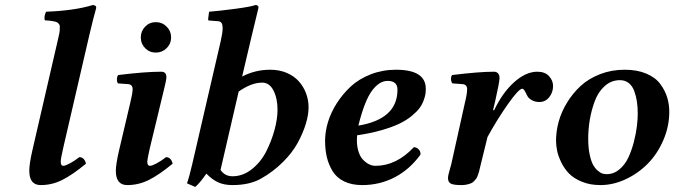

<svg xmlns="http://www.w3.org/2000/svg" viewBox="-20 -718 2652 755"><path d="M208 -563Q211.4 -577.1 213.1 -585.9Q214.8 -594.7 215.1 -603Q215.3 -611.3 215.1 -615.7Q214.8 -620.1 211.2 -624.3Q207.5 -628.4 204.1 -630.4Q200.7 -632.3 192.4 -634Q184.1 -635.7 177 -636.5Q169.9 -637.2 156.2 -638.2Q151.9 -651.9 161.1 -671.9Q274.4 -676.3 344.7 -698.2Q351.6 -698.2 355.5 -694.8Q359.4 -691.4 357.9 -685.1Q347.2 -647.9 332 -583L228 -133.8Q218.8 -92.8 218.8 -82.5Q218.8 -65.9 229 -65.9Q236.8 -65.9 255.4 -75.9Q273.9 -85.9 292 -100.1Q302.2 -100.1 309.1 -92.8Q315.9 -85.4 317.9 -74.2Q264.6 -30.3 224.6 -10.3Q184.6 9.8 140.1 9.8Q95.2 9.8 95.2 -46.4Q95.2 -73.7 106.9 -125Z M550.8 -528.6Q533.7 -545.9 533.7 -570.8Q533.7 -595.7 550.8 -613.3Q567.9 -630.9 592.8 -630.9Q617.7 -630.9 635.3 -613.3Q652.8 -595.7 652.8 -570.8Q652.8 -545.9 635.3 -528.6Q617.7 -511.2 592.8 -511.2Q567.9 -511.2 550.8 -528.6ZM613.8 -320.3 568.8 -133.8Q559.1 -90.3 559.1 -82.5Q559.1 -65.9 569.8 -65.9Q577.6 -65.9 596.4 -75.9Q615.2 -85.9 632.8 -100.1Q643.1 -100.1 649.9 -92.8Q656.7 -85.4 658.7 -74.2Q605.5 -30.3 565.2 -10.3Q524.9 9.8 480.5 9.8Q435.5 9.8 435.5 -46.4Q435.5 -71.3 447.8 -125L492.7 -315.9Q501.5 -351.6 501.5 -367.2Q501.5 -385.7 483.9 -387.2L443.8 -390.1Q439.5 -396.5 439.7 -406.7Q439.9 -417 444.8 -422.9Q550.3 -436 613.8 -436Q634.3 -436 634.3 -415Q634.3 -409.2 632.1 -397.9Q629.9 -386.7 627.4 -377L620.6 -348.6Z M1071.3 -286.1Q1071.3 -331.1 1055.4 -362.1Q1039.6 -393.1 1011.2 -393.1Q968.3 -393.1 918.5 -357.9L847.2 -49.8Q863.8 -24.9 894.5 -24.9Q935.5 -24.9 970.7 -53Q1005.9 -81.1 1026.9 -122.6Q1047.9 -164.1 1059.6 -207.5Q1071.3 -251 1071.3 -286.1ZM971.2 -583 932.1 -417Q983.4 -443.8 1042.5 -443.8Q1078.6 -443.8 1107.7 -431.4Q1136.7 -418.9 1155.3 -397.9Q1173.8 -377 1183.6 -350.8Q1193.4 -324.7 1193.4 -295.9Q1193.4 -266.6 1182.6 -231.2Q1171.9 -195.8 1150.9 -156.7Q1129.9 -117.7 1091.8 -80.1Q1054.2 -42.5 1005.4 -15.1Q960.9 9.8 893.6 9.8Q862.3 9.8 838.9 -0.5Q815.4 -10.7 791.5 -35.2Q765.6 2.4 747.6 17.1L715.3 2.9Q725.1 -24.9 736.3 -74.2L848.1 -557.1Q855.5 -589.8 855.5 -606.9Q855.5 -622.6 850.3 -628.7Q845.2 -634.8 834.5 -634.8L803.2 -637.2Q798.3 -637.2 798.3 -642.1L802.2 -671.9Q839.8 -674.8 903.1 -683.1Q966.3 -691.4 984.4 -698.2Q996.6 -698.2 996.6 -688Z M1543 -365.2Q1543 -399.9 1504.4 -399.9Q1471.2 -399.9 1442.4 -360.8Q1413.6 -321.8 1389.2 -224.1Q1543 -249.5 1543 -365.2ZM1654.3 -369.1Q1654.3 -358.4 1653.1 -349.1Q1651.9 -339.8 1646 -323.5Q1640.1 -307.1 1629.9 -293.2Q1619.6 -279.3 1599.4 -262.5Q1579.1 -245.6 1551.5 -232.2Q1523.9 -218.8 1481 -206.3Q1438 -193.8 1384.3 -186Q1381.3 -153.3 1387.9 -128.4Q1394.5 -103.5 1406.7 -90.8Q1418.9 -78.1 1431.4 -72Q1443.8 -65.9 1456.1 -65.9Q1538.6 -65.9 1607.4 -139.2Q1618.2 -139.2 1626.5 -130.4Q1634.8 -121.6 1633.3 -109.9Q1590.8 -51.3 1532 -20.8Q1473.1 9.8 1404.3 9.8Q1362.3 9.8 1332.8 -4.9Q1303.2 -19.5 1287.6 -45.4Q1272 -71.3 1265.1 -100.6Q1258.3 -129.9 1258.3 -165Q1258.3 -199.7 1269.5 -237.3Q1280.8 -274.9 1304.2 -311.8Q1327.6 -348.6 1359.6 -378.2Q1391.6 -407.7 1438 -425.8Q1484.4 -443.8 1537.1 -443.8Q1654.3 -443.8 1654.3 -369.1Z M1918.9 -285.2 1922.9 -284.2Q1956.1 -354 2002 -395Q2047.9 -436 2092.8 -436Q2123 -436 2138.9 -418.7Q2154.8 -401.4 2154.8 -379.9Q2154.8 -354.5 2139.6 -335.7Q2124.5 -316.9 2101.1 -316.9Q2074.2 -316.9 2057.6 -335Q2054.7 -337.9 2050.5 -346.9Q2046.4 -356 2042.2 -362.5Q2038.1 -369.1 2033.7 -369.1Q2020 -369.1 1977.8 -309.3Q1935.5 -249.5 1897 -179.2L1870.6 -71.8L1867.2 -57.6Q1864.7 -46.9 1863.5 -42.5Q1862.3 -38.1 1859.1 -29.1Q1856 -20 1853 -16.1Q1850.1 -12.2 1844.5 -6.1Q1838.9 0 1832.3 2.7Q1825.7 5.4 1816.2 7.6Q1806.6 9.8 1794.9 9.8Q1761.7 9.8 1751.7 3.4Q1741.7 -2.9 1741.7 -17.1Q1741.7 -23.9 1743.7 -32.5Q1745.6 -41 1749 -52.5Q1752.4 -64 1754.4 -71.8L1808.6 -315.9Q1816.9 -349.6 1816.9 -367.2Q1816.9 -385.7 1798.8 -387.2L1758.8 -390.1Q1753.9 -397 1753.4 -406.7Q1752.9 -416.5 1757.8 -422.9Q1863.3 -436 1922.9 -436Q1932.6 -436 1938.5 -429.4Q1944.3 -422.9 1944.3 -411.1Q1944.3 -395.5 1927.2 -320.3Z M2293 -172.9Q2293 -137.7 2298.6 -111.1Q2304.2 -84.5 2312 -70.3Q2319.8 -56.2 2330.3 -47.1Q2340.8 -38.1 2349.1 -35.6Q2357.4 -33.2 2365.7 -33.2Q2393.6 -33.2 2415.8 -52Q2438 -70.8 2450.9 -98.6Q2463.9 -126.5 2472.7 -160.6Q2481.4 -194.8 2484.6 -222.4Q2487.8 -250 2487.8 -272Q2487.8 -296.9 2484.6 -318.4Q2481.4 -339.8 2474.1 -359.9Q2466.8 -379.9 2452.4 -391.4Q2438 -402.8 2418 -402.8Q2383.8 -402.8 2357.9 -379.6Q2332 -356.4 2318.6 -319.8Q2305.2 -283.2 2299.1 -246.1Q2293 -209 2293 -172.9ZM2166.5 -165Q2166.5 -201.7 2177 -240Q2187.5 -278.3 2210 -314.9Q2232.4 -351.6 2263.4 -380.1Q2294.4 -408.7 2339.4 -426.3Q2384.3 -443.8 2436.5 -443.8Q2485.8 -443.8 2521.7 -428.5Q2557.6 -413.1 2576.4 -387.7Q2595.2 -362.3 2603.5 -335.2Q2611.8 -308.1 2611.8 -278.8Q2611.8 -221.2 2588.6 -167.2Q2565.4 -113.3 2527.8 -75Q2490.2 -36.6 2440.9 -13.4Q2391.6 9.8 2340.8 9.8Q2300.3 9.8 2268.1 -3.4Q2235.8 -16.6 2217.3 -35.9Q2198.7 -55.2 2186.8 -80.1Q2174.8 -105 2170.7 -125.7Q2166.5 -146.5 2166.5 -165Z"/></svg>

Font: Linux Libertine G
Style: Semibold Italic
Weight: 600
Italic angle: -11.5°
Designer: Philipp H. Poll
Foundry: Philipp H. Poll
Version: Version 5.1.1